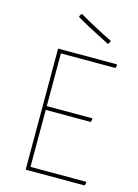

<svg xmlns="http://www.w3.org/2000/svg" viewBox="-125 -907 704 976"><g transform="rotate(15 227.0 -419.0)"><path d="M347.2 -726.1Q287.6 -756.3 259.8 -771Q217.3 -793.5 172.9 -818.8L170.9 -824.2L178.2 -835.9L183.1 -837.9Q219.2 -816.4 275.4 -786.6Q317.9 -763.7 358.9 -744.1L352.1 -729ZM420.9 0H109.9V-637.2H418L420.9 -632.8L417 -617.2H129.9V-339.8H368.2L371.1 -335.9L367.2 -319.8H129.9V-20H421.9L424.8 -16.1Z"/></g></svg>

Font: Datalegreya
Style: Thin
Weight: 250
Designer: Figs Lab
Foundry: Figs Lab
Version: Version 1.002;PS 001.002;hotconv 1.0.70;makeotf.lib2.5.58329